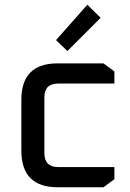

<svg xmlns="http://www.w3.org/2000/svg" viewBox="-20 -789 548 809"><path d="M70 -154V-369Q70 -522 223 -522H416L462 -488V-437H226Q167 -437 167 -379V-144Q167 -85 226 -85H462V-34L416 0H223Q70 0 70 -154ZM216 -620 348 -769 404 -714 264 -574Z"/></svg>

Font: Oxanium ExtraLight Medium
Style: Regular
Weight: 500
Version: Version 2.000